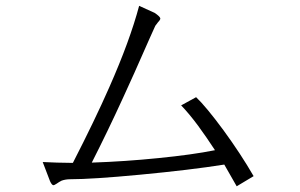

<svg xmlns="http://www.w3.org/2000/svg" viewBox="-20 -738 1040 665"><path d="M515.6 -693.4 461.9 -717.8Q429.7 -596.7 358.4 -435.5Q308.6 -322.3 232.4 -173.8Q204.1 -173.8 177.7 -174.8Q151.4 -175.8 127.9 -176.8L153.3 -110.4Q159.2 -97.7 164.1 -96.7Q167 -95.7 175.8 -101.6Q185.5 -108.4 193.4 -112.3Q207 -117.2 223.6 -117.2Q298.8 -117.2 463.9 -132.8Q639.6 -149.4 756.8 -168L799.8 -92.8L858.4 -127.9Q814.5 -204.1 753.9 -287.1Q693.4 -369.1 659.2 -401.4L607.4 -373Q634.8 -344.7 666 -302.7Q695.3 -262.7 724.6 -217.8Q646.5 -202.1 528.3 -190.4Q413.1 -178.7 297.9 -174.8Q353.5 -284.2 406.2 -399.4Q438.5 -468.8 498 -604.5L515.6 -643.6Q517.6 -649.4 521.5 -653.3Q523.4 -656.2 527.3 -661.1Q536.1 -669.9 535.2 -674.8Q533.2 -681.6 515.6 -693.4Z"/></svg>

Font: Dotum
Style: Regular
Weight: 400
Version: Version 2.21